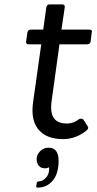

<svg xmlns="http://www.w3.org/2000/svg" viewBox="-20 -627 441 875"><path d="M148 205Q150 199 161.5 199Q173 199 188.5 184Q204 169 204 141L203 135Q197 140 182.5 140Q168 140 157.5 129Q147 118 147 98Q147 78 163 62Q179 46 201 46Q247 46 247 105.5Q247 165 220 196.5Q193 228 152 228Q145 228 145 222ZM268 7Q192 7 156 -36Q128 -69 128 -124Q128 -142 131 -163L168 -425H111Q97 -425 99 -438L105 -479Q107 -492 121 -492H177L191 -593Q193 -607 207 -607H263Q277 -607 275 -593L260 -492H387Q399 -492 399 -483Q399 -481 398 -479L393 -438Q391 -425 377 -425H251L215 -165Q213 -150 213 -137Q213 -64 285 -64Q316 -64 342 -85Q355 -88 360 -82L380 -51Q386 -42 374 -32Q325 7 268 7Z"/></svg>

Font: Sanchez
Style: Italic
Weight: 400
Designer: Daniel Hernández
Foundry: LatinoType
Version: Version 1.001